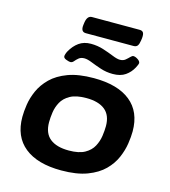

<svg xmlns="http://www.w3.org/2000/svg" viewBox="-124 -953 940 1060"><g transform="rotate(15 345.5 -423.0)"><path d="M324 8Q188 8 114.5 -51Q41 -110 41 -222Q41 -253 47 -293Q53 -333 71.5 -374.5Q90 -416 126 -451.5Q162 -487 221 -509Q280 -531 368 -531Q504 -531 577 -472.5Q650 -414 650 -302Q650 -272 644 -232Q638 -192 620 -150Q602 -108 566.5 -72.5Q531 -37 472 -14.5Q413 8 324 8ZM336 -109Q394 -109 427 -127.5Q460 -146 475.5 -175Q491 -204 495.5 -235.5Q500 -267 500 -292Q500 -354 463 -384Q426 -414 356 -414Q298 -414 264.5 -395.5Q231 -377 215.5 -348.5Q200 -320 195.5 -289Q191 -258 191 -232Q191 -169 228.5 -139Q266 -109 336 -109ZM218 -583Q211 -583 194.5 -589Q178 -595 178 -606Q178 -611 181 -620Q184 -629 188 -636Q207 -670 235 -690Q263 -710 303 -710Q341 -710 375 -699Q409 -688 436 -677Q463 -666 479 -666Q498 -666 510 -676Q522 -686 531 -695.5Q540 -705 547 -705Q558 -705 572.5 -695.5Q587 -686 587 -675Q587 -669 576 -648Q560 -618 532.5 -599Q505 -580 461 -580Q424 -580 391 -591Q358 -602 332 -612.5Q306 -623 289 -623Q269 -623 257 -613Q245 -603 237 -593Q229 -583 218 -583ZM260 -759Q230 -759 235 -799L237 -814Q243 -854 270 -854H542Q557 -854 563 -845Q569 -836 567 -814L565 -799Q562 -778 555 -768.5Q548 -759 532 -759Z"/></g></svg>

Font: Asap Expanded Expanded Regular
Style: Bold Italic
Weight: 700
Width: 7
Italic angle: -6°
Designer: Pablo Cosgaya
Foundry: Omnibus-Type
Version: Version 3.001; ttfautohint (v1.8.4.7-5d5b)